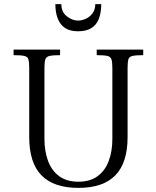

<svg xmlns="http://www.w3.org/2000/svg" viewBox="-20 -901 759 933"><path d="M361 12Q241 12 181.5 -49Q122 -110 122 -235V-571Q122 -598 118.5 -611.5Q115 -625 99 -629Q83 -633 46 -633V-660H272V-633Q236 -633 220 -629Q204 -625 200 -611.5Q196 -598 196 -571V-226Q196 -166 213.5 -119Q231 -72 267.5 -45Q304 -18 361 -18Q418 -18 454.5 -45Q491 -72 508.5 -119Q526 -166 526 -226V-571Q526 -598 522 -611.5Q518 -625 502.5 -629Q487 -633 450 -633V-660H676V-633Q639 -633 623 -629Q607 -625 603.5 -611.5Q600 -598 600 -571V-235Q600 -110 540.5 -49Q481 12 361 12ZM359 -749Q320 -749 296 -765Q272 -781 260.5 -811Q249 -841 249 -881H278Q278 -843 304.5 -822Q331 -801 359 -801Q378 -801 397.5 -810Q417 -819 430 -837Q443 -855 443 -881H472Q472 -840 460.5 -810Q449 -780 424 -764.5Q399 -749 359 -749Z"/></svg>

Font: Frank Ruhl Libre Light
Style: Regular
Weight: 300
Designer: Yanek Iontef
Foundry: Fontef
Version: Version 6.003;gftools[0.9.30]